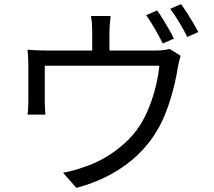

<svg xmlns="http://www.w3.org/2000/svg" viewBox="-20 -867 1040 935"><path d="M745 -816Q758 -799 773 -774.5Q788 -750 802.5 -725Q817 -700 827 -679L773 -655Q758 -685 735 -725Q712 -765 692 -793ZM862 -847Q875 -829 891 -804Q907 -779 921.5 -754.5Q936 -730 946 -711L892 -687Q876 -720 853 -758Q830 -796 809 -824ZM519 -789Q516 -766 514.5 -748Q513 -730 513 -714Q513 -702 513 -677.5Q513 -653 513 -626Q513 -599 513 -581H429Q429 -600 429 -627Q429 -654 429 -678Q429 -702 429 -714Q429 -730 428 -748Q427 -766 423 -789ZM860 -595Q856 -585 852 -567Q848 -549 845 -535Q841 -505 832.5 -468Q824 -431 812 -390.5Q800 -350 784 -310.5Q768 -271 747 -235Q710 -170 652.5 -114.5Q595 -59 519 -17.5Q443 24 352 48L287 -26Q312 -30 339 -37.5Q366 -45 390 -54Q441 -70 491.5 -99.5Q542 -129 586.5 -169Q631 -209 661 -256Q688 -298 708 -349.5Q728 -401 740 -452.5Q752 -504 756 -547H198Q198 -531 198 -506Q198 -481 198 -453.5Q198 -426 198 -403Q198 -380 198 -368Q198 -355 199 -337.5Q200 -320 201 -309H114Q116 -322 117 -340Q118 -358 118 -373Q118 -385 118 -408.5Q118 -432 118 -459.5Q118 -487 118 -511Q118 -535 118 -548Q118 -564 117 -586.5Q116 -609 114 -625Q136 -623 158.5 -622Q181 -621 207 -621H737Q765 -621 780.5 -623.5Q796 -626 806 -629Z"/></svg>

Font: Noto Sans JP Thin
Style: Regular
Weight: 400
Version: Version 2.004-H2;hotconv 1.0.118;makeotfexe 2.5.65603